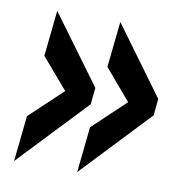

<svg xmlns="http://www.w3.org/2000/svg" viewBox="-65 -622 626 650"><g transform="rotate(10 248.0 -297.0)"><path d="M241.7 -34.2 258.3 -191.4 370.6 -297.4 280.8 -402.8 297.4 -560.1 469.2 -325.7 463.4 -268.6ZM24.9 -34.2 41.5 -191.4 154.3 -297.4 64 -402.8 80.6 -560.1 252.9 -325.7 247.1 -268.6Z"/></g></svg>

Font: Oswald
Style: Bold
Weight: 700
Designer: Vernon Adams
Foundry: Vernon Adams
Version: 3.0; ttfautohint (v0.94.23-7a4d-dirty) -l 8 -r 50 -G 200 -x 